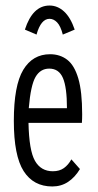

<svg xmlns="http://www.w3.org/2000/svg" viewBox="-20 -664 353 694"><path d="M169 10Q101 10 65.5 -45.5Q30 -101 30 -227Q30 -355 64 -411.5Q98 -468 161 -468Q197 -468 223 -448Q249 -428 263 -380.5Q277 -333 277 -251Q277 -233 276 -220H83Q85 -120 106.5 -82.5Q128 -45 171 -45Q195 -45 211 -56.5Q227 -68 238 -88L269 -53Q251 -23 226 -6.5Q201 10 169 10ZM84 -273H222Q222 -348 207.5 -382Q193 -416 158 -416Q126 -416 108.5 -386Q91 -356 84 -273ZM112 -539 70 -557Q98 -644 159 -644Q188 -644 211.5 -622.5Q235 -601 250 -557L207 -539Q199 -570 186.5 -583Q174 -596 159 -596Q128 -596 112 -539Z"/></svg>

Font: Inconsolata ExtraCondensed Thin
Style: Regular
Weight: 100
Width: 2
Monospace: yes
Designer: Raph Levien, Cyreal, Brenton Simpson
Foundry: Raph Levien, Cyreal, Google
Version: Version 3.100; ttfautohint (v1.8.4.7-5d5b)